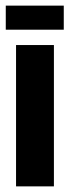

<svg xmlns="http://www.w3.org/2000/svg" viewBox="-20 -662 248 682"><path d="M37 0V-502H171.5V0ZM0.5 -556.5V-642H206.5V-556.5Z"/></svg>

Font: Anek Latin Condensed
Style: Bold
Weight: 700
Width: 3
Designer: Yesha Goshar
Foundry: Ek Type
Version: Version 1.003